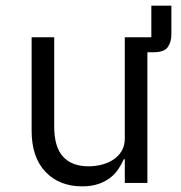

<svg xmlns="http://www.w3.org/2000/svg" viewBox="-20 -648 640 680"><path d="M587 -526Q587 -500 574.5 -481.5Q562 -463 524 -463H502V0H422V-84H418Q410 -65 398 -47.5Q386 -30 368.5 -17Q351 -4 327 4Q303 12 271 12Q190 12 141 -39.5Q92 -91 92 -185V-516H172V-199Q172 -128 203 -93.5Q234 -59 294 -59Q318 -59 341 -65Q364 -71 382 -83Q400 -95 411 -113.5Q422 -132 422 -158V-516H516V-628H587Z"/></svg>

Font: PlemolJP35 Console
Style: Regular
Weight: 400
Version: v2.0.3; ttfautohint (v1.8.4.7-5d5b-dirty) -l 6 -r 45 -G 200 